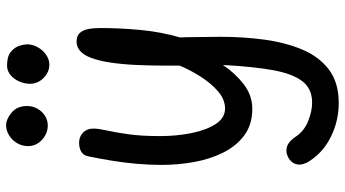

<svg xmlns="http://www.w3.org/2000/svg" viewBox="-264 -548 1102 613"><g transform="rotate(-90 286.5 -241.0)"><path d="M94 -508Q97 -525 109 -532Q121 -539 138 -539Q147 -539 155 -536Q163 -533 169.5 -527Q176 -521 179.5 -512.5Q183 -504 183 -493Q183 -478 177 -451Q171 -424 165 -382.5Q159 -341 159 -280Q159 -228 168.5 -180.5Q178 -133 197.5 -103Q217 -73 247 -73Q276 -73 302 -95.5Q328 -118 349.5 -152Q371 -186 384 -218V-263Q384 -310 386 -354.5Q388 -399 393.5 -437Q399 -475 409 -501Q417 -523 430 -535Q443 -547 461 -547Q478 -547 487.5 -537.5Q497 -528 500.5 -511Q504 -494 504 -471Q504 -410 498 -344.5Q492 -279 474 -217Q475 -196 475 -174Q475 -152 475.5 -130Q476 -108 476 -86Q476 -15 467 52Q458 119 435.5 173Q413 227 371.5 258.5Q330 290 265 290Q206 290 154 263.5Q102 237 74 188Q71 181 69.5 175.5Q68 170 68 165Q68 152 74.5 143Q81 134 91.5 128.5Q102 123 112 123Q126 123 136 130Q146 137 156 151Q174 179 206 192Q238 205 266 205Q310 205 334 174Q358 143 369.5 80Q381 17 386 -80Q362 -43 326 -14.5Q290 14 246 14Q196 14 161.5 -11.5Q127 -37 106 -79.5Q85 -122 76 -173Q67 -224 67 -275Q67 -314 70.5 -354.5Q74 -395 80.5 -434.5Q87 -474 94 -508ZM193 -639Q167 -639 147 -657.5Q127 -676 127 -702Q127 -721 136.5 -737Q146 -753 161.5 -762.5Q177 -772 193 -772Q213 -772 234 -754.5Q255 -737 255 -705Q255 -687 246.5 -672Q238 -657 224 -648Q210 -639 193 -639ZM387 -634Q363 -634 344.5 -652.5Q326 -671 326 -696Q326 -712 333 -729Q340 -746 353.5 -757.5Q367 -769 384 -769Q414 -769 428.5 -756.5Q443 -744 447.5 -729Q452 -714 452 -705Q452 -688 443 -671.5Q434 -655 419 -644.5Q404 -634 387 -634Z"/></g></svg>

Font: Playpen Sans Deva
Style: Regular
Weight: 400
Designer: Pooja Saxena, Gunjan Panchal, Laura Meseguer, Veronika Burian, José Scaglione
Foundry: TypeTogether
Version: Version 2.000